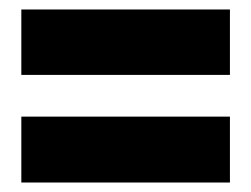

<svg xmlns="http://www.w3.org/2000/svg" viewBox="-20 -537 530 405"><path d="M25 -517H465V-379H25ZM25 -291H465V-152H25Z"/></svg>

Font: Readiness
Style: Bold
Weight: 700
Designer: Katatrad Team
Foundry: CadsonDemak
Version: Version 1.00;January 16, 2020;FontCreator 12.0.0.2550 64-bit